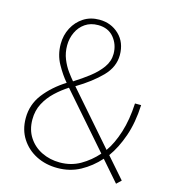

<svg xmlns="http://www.w3.org/2000/svg" viewBox="-111 -831 841 934"><g transform="rotate(15 309.5 -364.0)"><path d="M263 11Q204 11 156.5 -13Q109 -37 80.5 -81Q52 -125 52 -184Q52 -253 93.5 -306.5Q135 -360 200 -401Q173 -432 148 -477Q123 -522 123 -576Q123 -621 142.5 -658Q162 -695 196 -717Q230 -739 275 -739Q334 -739 374.5 -700.5Q415 -662 415 -598Q415 -538 367.5 -489.5Q320 -441 245 -396L472 -136Q502 -178 522.5 -242.5Q543 -307 547 -390H578Q574 -301 550 -232Q526 -163 491 -115L582 -11L559 11L470 -91Q429 -45 377.5 -17Q326 11 263 11ZM155 -578Q155 -541 167.5 -510Q180 -479 197.5 -455Q215 -431 228 -416Q268 -441 303.5 -468.5Q339 -496 361.5 -527.5Q384 -559 384 -596Q384 -643 355.5 -677.5Q327 -712 276 -712Q238 -712 211 -693.5Q184 -675 169.5 -644Q155 -613 155 -578ZM85 -186Q85 -134 110 -96Q135 -58 176.5 -38Q218 -18 267 -18Q324 -18 370 -44.5Q416 -71 452 -112L217 -381Q184 -360 153.5 -331.5Q123 -303 104 -267Q85 -231 85 -186Z"/></g></svg>

Font: Murecho ExtraLight
Style: Regular
Weight: 200
Designer: Neil Summerour
Foundry: Positype
Version: Version 1.010; ttfautohint (v1.8.3)